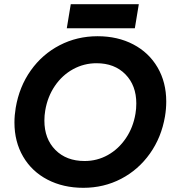

<svg xmlns="http://www.w3.org/2000/svg" viewBox="-20 -885 830 917"><path d="M49 -300Q49 -334 55 -370Q72 -471 127 -548.5Q182 -626 265 -669Q348 -712 446 -712Q542 -712 616.5 -673Q691 -634 732.5 -563Q774 -492 774 -400Q774 -365 768 -329Q751 -229 696 -151.5Q641 -74 558.5 -31Q476 12 378 12Q282 12 207 -27Q132 -66 90.5 -137Q49 -208 49 -300ZM192 -309Q192 -222 244.5 -169Q297 -116 384 -116Q444 -116 495 -144.5Q546 -173 581 -224.5Q616 -276 627 -342Q631 -365 631 -391Q631 -477 579 -530Q527 -583 441 -583Q381 -583 329 -554.5Q277 -526 242 -474.5Q207 -423 196 -357Q192 -334 192 -309ZM318 -865H643L624 -750H299Z"/></svg>

Font: Oak Sans
Style: Bold Italic
Weight: 700
Italic angle: -9.5°
Foundry: Erik Kennedy, Walven
Version: Version 1.000